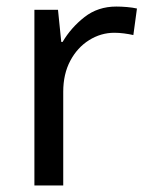

<svg xmlns="http://www.w3.org/2000/svg" viewBox="-20 -566 453 586"><path d="M335 -546Q350 -546 367.5 -544.5Q385 -543 398 -540L387 -459Q374 -462 358.5 -464Q343 -466 329 -466Q288 -466 252 -443.5Q216 -421 194.5 -380.5Q173 -340 173 -286V0H85V-536H157L167 -438H171Q197 -482 238 -514Q279 -546 335 -546Z"/></svg>

Font: Noto Sans Masaram Gondi
Style: Regular
Weight: 400
Designer: Ek Type & Mukund Gokhale
Foundry: Ek Type
Version: Version 1.004; ttfautohint (v1.8.4.7-5d5b)